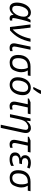

<svg xmlns="http://www.w3.org/2000/svg" viewBox="1936 -2782 1087 4998"><g transform="rotate(90 2479.0 -283.5)"><path d="M131.8 -168.9Q131.8 -58.1 221.7 -58.1Q265.6 -58.1 311.8 -103Q357.9 -147.9 386.5 -220.5Q415 -293 415 -354.5Q415 -416 387.7 -446Q360.4 -476.1 313.5 -476.1Q266.6 -476.1 224.1 -435.5Q181.6 -395 156.7 -324Q131.8 -252.9 131.8 -168.9ZM308.1 -544.9Q407.7 -544.9 445.8 -452.1H452.1Q478.5 -510.7 501 -535.2H566.9Q548.8 -498 527.3 -429.7Q505.9 -361.3 493.2 -304.2L458 -147Q450.2 -113.8 450.2 -91.8Q450.2 -56.2 481.9 -56.2Q495.6 -56.2 514.2 -62V-2.9Q504.9 2.4 485.8 6.1Q466.8 9.8 455.1 9.8Q368.2 9.8 368.2 -84.5V-90.8H363.8Q281.7 9.8 192.9 9.8Q125.5 9.8 86.7 -38.3Q47.9 -86.4 47.9 -179.7Q47.9 -272.9 82 -360.1Q116.2 -447.3 175.8 -496.1Q235.4 -544.9 308.1 -544.9Z M616.7 -535.2H698.7L734.9 -229Q743.2 -150.4 748 -70.8Q835 -149.9 892.8 -261Q950.7 -372.1 986.8 -535.2H1067.9Q1031.2 -356.9 961.7 -232.4Q892.1 -107.9 769 0H682.6Z M1108.4 -106Q1108.4 -122.1 1113 -148.2Q1117.7 -174.3 1193.8 -535.2H1275.4L1199.7 -175.8Q1191.4 -138.7 1191.4 -115.2Q1191.4 -57.1 1243.7 -57.1Q1267.1 -57.1 1311.5 -69.8V-6.8Q1272 9.8 1229.5 9.8Q1108.4 9.8 1108.4 -106Z M1494.6 -213.9Q1494.6 -60.1 1613.8 -60.1Q1693.4 -60.1 1736.6 -126.7Q1779.8 -193.4 1779.8 -299.8Q1779.8 -406.2 1744.6 -463.9H1710Q1605 -463.9 1549.8 -399.7Q1494.6 -335.4 1494.6 -213.9ZM1860.8 -293Q1860.8 -208 1810.1 -100.1Q1759.3 7.8 1607.9 7.8Q1510.7 7.8 1460.7 -48.3Q1410.6 -104.5 1410.6 -212.9Q1410.6 -363.8 1490.2 -449.5Q1569.8 -535.2 1712.9 -535.2H1958L1943.8 -463.9H1814Q1847.7 -401.9 1854.2 -364.7Q1860.8 -327.6 1860.8 -293Z M2373 -347.2Q2372.6 -403.3 2342.3 -438.5Q2312 -473.6 2259.3 -473.1Q2206.5 -473.1 2164.6 -437Q2122.6 -401.4 2099.1 -336.9Q2075.7 -272.5 2075.7 -201.2Q2075.7 -129.9 2106.9 -94.7Q2138.2 -59.6 2191.9 -60.1Q2246.6 -60.1 2287.1 -95.7Q2327.6 -131.8 2350.1 -197.3Q2372.6 -262.7 2373 -347.2ZM2257.8 -542Q2350.6 -542 2404.3 -487.3Q2458 -432.6 2458 -337.9Q2458 -244.1 2422.9 -162.6Q2387.7 -81.1 2327.6 -36.6Q2268.1 7.8 2183.1 7.8Q2098.1 7.8 2044.9 -47.4Q1991.7 -102.5 1991.7 -196.8Q1991.7 -291 2027.3 -373Q2063 -455.1 2123.5 -498Q2184.1 -542 2257.8 -542ZM2424.8 -807.1V-793Q2412.6 -763.7 2373.5 -705.1Q2334.5 -646.5 2299.8 -606H2249V-620.1Q2306.2 -724.6 2335.9 -807.1Z M2708 -113.8Q2708 -57.1 2761.7 -57.1Q2787.6 -57.1 2832 -69.8V-6.8Q2793 9.8 2741.2 9.8Q2689.9 9.8 2657.5 -19.3Q2625 -48.3 2625 -106Q2625 -137.7 2638.7 -201.2L2693.8 -463.9H2542L2547.9 -496.1L2644 -535.2H2954.1L2939 -463.9H2776.9L2719.7 -198.2Q2708 -144 2708 -113.8Z M3083 -231.9 3033.7 0H2951.7L3065.9 -535.2H3133.8L3123 -436H3127.9Q3174.8 -495.6 3218.3 -520.3Q3261.7 -544.9 3316.4 -544.9Q3371.1 -544.9 3407 -511Q3442.9 -477.1 3442.9 -416Q3442.9 -377.4 3431.6 -328.1L3309.1 240.2H3227.1L3351.1 -337.9Q3360.8 -388.7 3360.8 -414.1Q3360.8 -439.5 3343.5 -457.8Q3326.2 -476.1 3285.2 -476.1Q3244.1 -476.1 3179.4 -429.9Q3114.7 -383.8 3083 -231.9Z M3703.1 -113.8Q3703.1 -57.1 3756.8 -57.1Q3782.7 -57.1 3827.1 -69.8V-6.8Q3788.1 9.8 3736.3 9.8Q3685.1 9.8 3652.6 -19.3Q3620.1 -48.3 3620.1 -106Q3620.1 -137.7 3633.8 -201.2L3689 -463.9H3537.1L3543 -496.1L3639.2 -535.2H3949.2L3934.1 -463.9H3772L3714.8 -198.2Q3703.1 -144 3703.1 -113.8Z M4094.7 -284.2Q4020 -312.5 4020 -396.5Q4020 -438.5 4045.2 -472.9Q4070.3 -507.3 4114.7 -525.6Q4159.2 -543.9 4214.8 -543.9Q4302.7 -543.9 4369.1 -508.8L4338.9 -444.8Q4315.9 -458.5 4281.7 -466.8Q4247.6 -475.1 4218.8 -475.1Q4160.6 -475.1 4128.9 -451.9Q4097.2 -428.7 4097.2 -389.6Q4097.2 -350.6 4122.6 -331.8Q4147.9 -313 4191.9 -313H4252.9L4237.8 -242.2H4183.1Q4107.4 -242.2 4068.6 -215.8Q4029.8 -189.5 4029.8 -144.5Q4029.8 -57.6 4135.7 -57.1Q4207.5 -57.1 4297.9 -101.1V-30.8Q4223.1 9.8 4131.8 9.8Q4040.5 9.8 3994.6 -26.4Q3948.7 -62.5 3948.7 -127Q3948.7 -254.9 4094.7 -280.8Z M4494.6 -213.9Q4494.6 -60.1 4613.8 -60.1Q4693.4 -60.1 4736.6 -126.7Q4779.8 -193.4 4779.8 -299.8Q4779.8 -406.2 4744.6 -463.9H4710Q4605 -463.9 4549.8 -399.7Q4494.6 -335.4 4494.6 -213.9ZM4860.8 -293Q4860.8 -208 4810.1 -100.1Q4759.3 7.8 4607.9 7.8Q4510.7 7.8 4460.7 -48.3Q4410.6 -104.5 4410.6 -212.9Q4410.6 -363.8 4490.2 -449.5Q4569.8 -535.2 4712.9 -535.2H4958L4943.8 -463.9H4814Q4847.7 -401.9 4854.2 -364.7Q4860.8 -327.6 4860.8 -293Z"/></g></svg>

Font: OpenSans-Italic
Style: Italic
Weight: 400
Italic angle: -12°
Foundry: Ascender Corporation
Version: Version 1.10